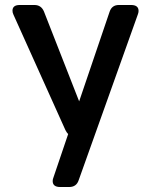

<svg xmlns="http://www.w3.org/2000/svg" viewBox="-20 -530 605 769"><path d="M295 192Q286 219 257 219H221Q191 219 191 195Q191 188 194 181L253 7Q247 1 242 -9L34 -471Q30 -479 30 -487Q30 -510 59 -510H118Q145 -510 156 -484L297 -124L419 -483Q428 -510 456 -510H505Q535 -510 535 -486Q535 -480 532 -472Z"/></svg>

Font: Yusei Magic
Style: Regular
Weight: 400
Designer: Tanukizamurai
Foundry: Yusei Magic Project
Version: Version 1.200